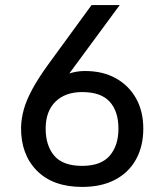

<svg xmlns="http://www.w3.org/2000/svg" viewBox="-20 -727 647 757"><path d="M63 -225Q64 -260 74 -296Q84 -332 107.5 -375.5Q131 -419 171 -474L341 -707H452L203 -369L198 -414Q210 -421 227.5 -428.5Q245 -436 268 -441.5Q291 -447 316 -447Q385 -447 436.5 -418.5Q488 -390 516.5 -339Q545 -288 545 -220Q545 -151 516.5 -99Q488 -47 434 -18.5Q380 10 304 10Q189 10 125.5 -54Q62 -118 63 -225ZM160 -220Q160 -153 194 -113Q228 -73 304 -73Q378 -73 412.5 -113Q447 -153 447 -220Q447 -288 412.5 -326Q378 -364 304 -364Q237 -364 198.5 -326Q160 -288 160 -220Z"/></svg>

Font: 42dot Sans Light Medium
Style: Regular
Weight: 500
Version: Version 1.000